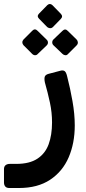

<svg xmlns="http://www.w3.org/2000/svg" viewBox="-69 -694 433 963"><path d="M-22 249Q-36 249 -42.5 241.5Q-49 234 -49 221V154Q-49 141 -41 134.5Q-33 128 -19 128H13Q79 128 118.5 102Q158 76 175 29.5Q192 -17 192 -80Q192 -130 181.5 -179Q171 -228 156 -281Q152 -301 156 -310.5Q160 -320 176 -324L233 -339Q247 -343 255 -337.5Q263 -332 268 -310Q283 -252 294.5 -187Q306 -122 306 -65Q306 24 275.5 95Q245 166 182.5 207.5Q120 249 26 249ZM195 -557Q189 -552 182 -552.5Q175 -553 168 -558L127 -600Q114 -613 127 -626L168 -668Q181 -680 194 -668L235 -626Q249 -612 236 -599ZM120 -423Q115 -417 107 -417Q99 -417 92 -424L49 -467Q43 -474 43 -481.5Q43 -489 49 -496L92 -539Q106 -554 120 -539L164 -496Q171 -490 171.5 -481.5Q172 -473 165 -466ZM272 -423Q266 -416 258 -417Q250 -418 244 -424L199 -467Q193 -473 193 -481.5Q193 -490 199 -496L244 -539Q258 -553 271 -539L315 -496Q321 -490 321.5 -481.5Q322 -473 315 -466Z"/></svg>

Font: Rubik Medium
Style: Italic
Weight: 500
Italic angle: -12°
Designer: Hubert and Fischer
Foundry: Hubert and Fischer
Version: Version 2.300;gftools[0.9.30]